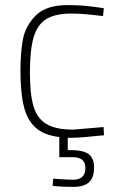

<svg xmlns="http://www.w3.org/2000/svg" viewBox="-20 -530 469 751"><path d="M348 126Q348 164 328.5 182.5Q309 201 267 201Q221 201 197 198L186 197L188 169Q248 173 266 173Q314 173 314 127Q314 85 266 85H212V6Q153 -1 120 -30Q87 -59 73.5 -113Q60 -167 60 -253Q60 -323 69.5 -375.5Q79 -428 119.5 -469Q160 -510 243 -510Q276 -510 304.5 -508Q333 -506 386 -498L383 -467Q307 -477 260 -477Q197 -477 162 -456Q127 -435 112 -385.5Q97 -336 97 -246Q97 -162 111 -114.5Q125 -67 161.5 -45Q198 -23 266 -23L385 -33L387 -1Q294 9 258 9H245V57Q302 56 325 71.5Q348 87 348 126Z"/></svg>

Font: Cairo ExtraLight
Style: Regular
Weight: 250
Designer: Mohamed Gaber, the designers of Titillium
Foundry: Kief Type Foundry
Version: Version 2.009; ttfautohint (v1.5.33-1714) -l 8 -r 50 -G 200 